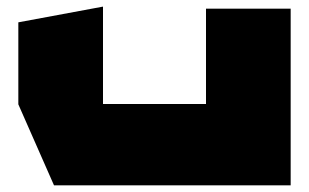

<svg xmlns="http://www.w3.org/2000/svg" viewBox="-20 -556 927 576"><path d="M598 0V-530H852V0H599ZM142 0 35 -243V-244H598V0ZM35 -244V-489L288 -536H289V-244Z"/></svg>

Font: Foldit Black
Style: Regular
Weight: 900
Version: Version 1.003